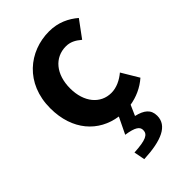

<svg xmlns="http://www.w3.org/2000/svg" viewBox="-249 -665 1025 1025"><g transform="rotate(-45 263.5 -153.0)"><path d="M361 11C410 3 459 -18 500 -54L442 -151C411 -125 373 -106 333 -106C252 -106 194 -174 194 -279C194 -385 252 -454 337 -454C369 -454 395 -441 423 -417L493 -512C452 -547 399 -574 330 -574C178 -574 44 -466 44 -279C44 -112 140 -8 272 11L227 104C294 114 313 130 313 154C313 187 285 201 195 206L207 268C342 262 420 228 420 153C420 106 390 83 335 70Z"/></g></svg>

Font: Noto Sans Japanese Bold
Style: Bold
Weight: 700
Designer: Ryoko NISHIZUKA (kana & ideographs); Paul D. Hunt (Latin, Greek & Cyrillic); Wenlong ZHANG (bopomofo); Sandoll Communica
Foundry: Adobe Systems Incorporated
Version: Version 1.000;PS 1;hotconv 1.0.78;makeotf.lib2.5.61930